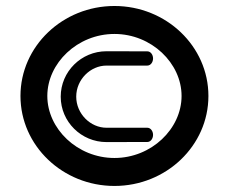

<svg xmlns="http://www.w3.org/2000/svg" viewBox="-20 -610 757 635"><path d="M136.5 -292.6C136.5 -401 235.9 -497.7 358.5 -497.7C481.1 -497.7 580.5 -401 580.5 -292.6C580.5 -184.2 481.1 -87.5 358.5 -87.5C235.9 -87.5 136.5 -184.2 136.5 -292.6ZM47.7 -292.6C47.7 -128.1 187.4 5 358.5 5C529.6 5 669.3 -128.1 669.3 -292.6C669.3 -457.1 529.6 -590.2 358.5 -590.2C187.4 -590.2 47.7 -457.1 47.7 -292.6ZM467.2 -440.2C467.2 -440.2 412.9 -440.5 332.2 -440.5C248.7 -440.5 180.8 -373.2 180.8 -290.3C180.8 -207.4 248.7 -140.1 332.2 -140.1C412.9 -140.1 467.2 -140.4 467.2 -140.4C478.5 -140.4 486.2 -151.9 486.2 -163.9C486.2 -176 478.5 -187.5 467.2 -187.5C467.1 -187.5 387.9 -187.5 332.2 -187.5C279.2 -187.5 232.1 -233.6 232.1 -290.3C232.1 -347 279.2 -393.1 332.2 -393.1C387.9 -393.1 467.1 -393.1 467.1 -393.1C478.5 -393.1 486.2 -404.6 486.2 -416.7C486.2 -428.7 478.5 -440.2 467.2 -440.2Z"/></svg>

Font: Hi.
Style: Bold
Weight: 400
Designer: Mew Too, Robert Jablonski
Foundry: Cannot Into Space Fonts
Version: Version 1.996